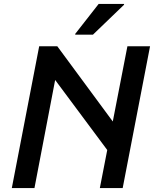

<svg xmlns="http://www.w3.org/2000/svg" viewBox="-20 -955 785 975"><path d="M487 0 627 -720H742L603 0ZM40 0 179 -720H271L583 -297L559 -147L228 -592L267 -585L155 0ZM362 -779V-783L481 -935H610V-931L452 -779Z"/></svg>

Font: Kufam Medium
Style: Italic
Weight: 500
Italic angle: -11°
Designer: Artur Schmal
Foundry: Original Type
Version: Version 1.301; ttfautohint (v1.8.3)